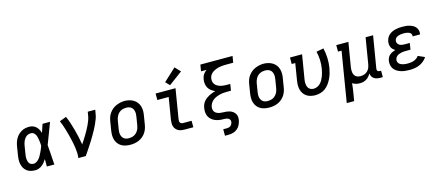

<svg xmlns="http://www.w3.org/2000/svg" viewBox="-61 -1491 5521 2403"><g transform="rotate(-15 2700.0 -290.0)"><path d="M222 8Q192 8 164 1.5Q136 -5 113.5 -22Q91 -39 77 -63Q63 -87 57 -114.5Q51 -142 52 -172Q53 -202 58 -231L76 -341Q80 -366 88 -391Q96 -416 109.5 -439.5Q123 -463 143 -482.5Q163 -502 186.5 -515Q210 -528 235.5 -533Q261 -538 287 -538Q312 -538 335 -529Q358 -520 375 -503.5Q392 -487 403 -466Q414 -445 421 -422Q430 -449 439 -476Q448 -503 457 -530H554Q528 -462 502.5 -393Q477 -324 450 -256Q456 -192 459.5 -128Q463 -64 468 0H371Q371 -24 371 -48Q371 -72 371 -96Q358 -76 342.5 -57Q327 -38 308 -23Q289 -8 266.5 0Q244 8 222 8ZM222 -76Q242 -76 261 -88.5Q280 -101 293.5 -117.5Q307 -134 317.5 -153Q328 -172 337.5 -191.5Q347 -211 355 -230.5Q363 -250 370 -270Q369 -289 367.5 -307.5Q366 -326 363 -344.5Q360 -363 356 -381Q352 -399 343.5 -415Q335 -431 320.5 -442.5Q306 -454 287 -454Q272 -454 256.5 -450Q241 -446 228 -436.5Q215 -427 205 -414Q195 -401 188 -386.5Q181 -372 177 -357Q173 -342 170 -327L152 -217Q150 -202 148.5 -186Q147 -170 148.5 -154.5Q150 -139 154.5 -124.5Q159 -110 168 -98.5Q177 -87 191.5 -81.5Q206 -76 222 -76Z M779 0Q784 -33 782.5 -66.5Q781 -100 776.5 -132.5Q772 -165 765.5 -197Q759 -229 751.5 -260.5Q744 -292 735.5 -323Q727 -354 718 -385Q709 -416 698.5 -446Q688 -476 675 -505L763 -538Q783 -492 798.5 -445Q814 -398 827 -349.5Q840 -301 851 -252Q862 -203 870 -153Q887 -178 903.5 -204Q920 -230 936 -256.5Q952 -283 967 -310Q982 -337 995 -364.5Q1008 -392 1018.5 -420Q1029 -448 1034 -477L1043 -530H1140L1131 -477Q1126 -445 1114 -413.5Q1102 -382 1088 -351Q1074 -320 1057.5 -290Q1041 -260 1024 -230.5Q1007 -201 989 -172Q971 -143 952 -114Q933 -85 914 -56.5Q895 -28 875 0Z M1454 8Q1423 8 1393 2Q1363 -4 1337.5 -19Q1312 -34 1294.5 -57.5Q1277 -81 1268.5 -109.5Q1260 -138 1260.5 -169Q1261 -200 1266 -231L1284 -341Q1288 -368 1297.5 -395Q1307 -422 1324 -445.5Q1341 -469 1364 -488Q1387 -507 1413.5 -518Q1440 -529 1467 -535Q1494 -541 1522 -541Q1553 -541 1582.5 -533.5Q1612 -526 1637 -511Q1662 -496 1680 -472.5Q1698 -449 1706.5 -420.5Q1715 -392 1715 -361Q1715 -330 1709 -299L1691 -189Q1687 -162 1677.5 -135.5Q1668 -109 1651.5 -85Q1635 -61 1612 -42.5Q1589 -24 1562.5 -12.5Q1536 -1 1508.5 3.5Q1481 8 1454 8ZM1455 -76Q1472 -76 1489 -79Q1506 -82 1522 -90Q1538 -98 1551 -110.5Q1564 -123 1573.5 -138Q1583 -153 1588.5 -169.5Q1594 -186 1597 -203L1615 -313Q1618 -330 1618.5 -347.5Q1619 -365 1615.5 -381.5Q1612 -398 1604 -412.5Q1596 -427 1582.5 -436.5Q1569 -446 1552 -450Q1535 -454 1518 -454Q1501 -454 1484.5 -450.5Q1468 -447 1452 -439Q1436 -431 1423 -418.5Q1410 -406 1401 -391Q1392 -376 1386.5 -360Q1381 -344 1378 -327L1360 -217Q1357 -200 1356.5 -182.5Q1356 -165 1359.5 -149Q1363 -133 1371 -118.5Q1379 -104 1392 -94Q1405 -84 1421.5 -80Q1438 -76 1455 -76Q1455 -76 1455 -76Q1455 -76 1455 -76Z M2157 0Q2135 0 2114 -3.5Q2093 -7 2075.5 -16.5Q2058 -26 2044.5 -42Q2031 -58 2025 -77.5Q2019 -97 2019 -118.5Q2019 -140 2022 -162L2069 -446H1922V-530H2180L2117 -148Q2115 -136 2115 -124.5Q2115 -113 2120 -103.5Q2125 -94 2135.5 -89Q2146 -84 2157 -84H2269V0ZM2124 -584 2074 -636 2235 -785 2301 -715Z M2624 205V121H2673Q2685 121 2698 117.5Q2711 114 2721 105.5Q2731 97 2737 85Q2743 73 2745 61Q2748 46 2742 33Q2736 20 2724.5 13Q2713 6 2698.5 3Q2684 0 2669.5 0Q2655 0 2640.5 -0.5Q2626 -1 2611.5 -3Q2597 -5 2583 -8.5Q2569 -12 2556.5 -17Q2544 -22 2532 -29Q2520 -36 2509.5 -44.5Q2499 -53 2490.5 -63.5Q2482 -74 2475.5 -86Q2469 -98 2465 -111.5Q2461 -125 2460 -139.5Q2459 -154 2459.5 -168.5Q2460 -183 2463 -198Q2466 -219 2474 -239.5Q2482 -260 2496.5 -278Q2511 -296 2529.5 -310Q2548 -324 2568 -334.5Q2588 -345 2609 -353Q2630 -361 2651 -366Q2625 -377 2602.5 -394Q2580 -411 2566 -434.5Q2552 -458 2548 -487.5Q2544 -517 2549 -546Q2552 -561 2556.5 -576Q2561 -591 2569.5 -604.5Q2578 -618 2589.5 -629.5Q2601 -641 2614 -651H2543L2557 -735H2974L2960 -651H2866Q2850 -651 2833.5 -650Q2817 -649 2800 -647Q2783 -645 2766.5 -641Q2750 -637 2734 -630.5Q2718 -624 2702.5 -615Q2687 -606 2674.5 -593.5Q2662 -581 2654 -565.5Q2646 -550 2644 -533Q2640 -512 2644.5 -491Q2649 -470 2661.5 -454.5Q2674 -439 2692 -429Q2710 -419 2730 -413.5Q2750 -408 2771.5 -406Q2793 -404 2815 -404H2856L2842 -320H2801Q2777 -320 2752.5 -318.5Q2728 -317 2703.5 -311.5Q2679 -306 2655 -296.5Q2631 -287 2610 -271.5Q2589 -256 2575 -233.5Q2561 -211 2557 -186Q2554 -167 2558 -148.5Q2562 -130 2574 -117Q2586 -104 2603 -97Q2620 -90 2638.5 -87Q2657 -84 2676.5 -84Q2696 -84 2715 -82Q2734 -80 2752 -75.5Q2770 -71 2786 -62.5Q2802 -54 2814.5 -41.5Q2827 -29 2835 -13Q2843 3 2844 22.5Q2845 42 2842 61Q2837 90 2823.5 118.5Q2810 147 2786 167.5Q2762 188 2732 196.5Q2702 205 2673 205Z M3254 8Q3223 8 3193 2Q3163 -4 3137.5 -19Q3112 -34 3094.5 -57.5Q3077 -81 3068.5 -109.5Q3060 -138 3060.5 -169Q3061 -200 3066 -231L3084 -341Q3088 -368 3097.5 -395Q3107 -422 3124 -445.5Q3141 -469 3164 -488Q3187 -507 3213.5 -518Q3240 -529 3267 -535Q3294 -541 3322 -541Q3353 -541 3382.5 -533.5Q3412 -526 3437 -511Q3462 -496 3480 -472.5Q3498 -449 3506.5 -420.5Q3515 -392 3515 -361Q3515 -330 3509 -299L3491 -189Q3487 -162 3477.5 -135.5Q3468 -109 3451.5 -85Q3435 -61 3412 -42.5Q3389 -24 3362.5 -12.5Q3336 -1 3308.5 3.5Q3281 8 3254 8ZM3255 -76Q3272 -76 3289 -79Q3306 -82 3322 -90Q3338 -98 3351 -110.5Q3364 -123 3373.5 -138Q3383 -153 3388.5 -169.5Q3394 -186 3397 -203L3415 -313Q3418 -330 3418.5 -347.5Q3419 -365 3415.5 -381.5Q3412 -398 3404 -412.5Q3396 -427 3382.5 -436.5Q3369 -446 3352 -450Q3335 -454 3318 -454Q3301 -454 3284.5 -450.5Q3268 -447 3252 -439Q3236 -431 3223 -418.5Q3210 -406 3201 -391Q3192 -376 3186.5 -360Q3181 -344 3178 -327L3160 -217Q3157 -200 3156.5 -182.5Q3156 -165 3159.5 -149Q3163 -133 3171 -118.5Q3179 -104 3192 -94Q3205 -84 3221.5 -80Q3238 -76 3255 -76Q3255 -76 3255 -76Q3255 -76 3255 -76Z M3849 8Q3819 8 3790 1Q3761 -6 3737.5 -21.5Q3714 -37 3698 -61Q3682 -85 3675 -112.5Q3668 -140 3668.5 -170.5Q3669 -201 3674 -231L3709 -446H3663V-530H3820L3768 -217Q3765 -201 3764.5 -184.5Q3764 -168 3766.5 -152Q3769 -136 3775 -121.5Q3781 -107 3792.5 -96.5Q3804 -86 3819 -81Q3834 -76 3851 -76Q3874 -76 3896.5 -86Q3919 -96 3936.5 -114Q3954 -132 3966 -153.5Q3978 -175 3986.5 -197.5Q3995 -220 4001 -243Q4007 -266 4011 -289Q4021 -347 4018.5 -403Q4016 -459 4003 -514L4097 -532Q4111 -470 4114 -406Q4117 -342 4106 -276Q4100 -242 4090.5 -209.5Q4081 -177 4066 -145Q4051 -113 4029.5 -83.5Q4008 -54 3979.5 -32.5Q3951 -11 3916.5 -1.5Q3882 8 3849 8Z M4202 205 4309 -446H4263V-530H4420L4368 -217Q4365 -200 4364.5 -183Q4364 -166 4366.5 -150Q4369 -134 4376 -119.5Q4383 -105 4395 -95Q4407 -85 4423 -80.5Q4439 -76 4456 -76Q4472 -76 4487.5 -79Q4503 -82 4517.5 -89Q4532 -96 4544.5 -107.5Q4557 -119 4565.5 -132.5Q4574 -146 4579 -161.5Q4584 -177 4587 -192L4643 -530H4740L4671 -116Q4670 -108 4671 -100Q4672 -92 4676.5 -86.5Q4681 -81 4688.5 -78.5Q4696 -76 4704 -76H4722V8H4690Q4669 8 4647.5 3.5Q4626 -1 4609.5 -12Q4593 -23 4583 -41.5Q4573 -60 4572 -81Q4561 -61 4545.5 -43.5Q4530 -26 4510.5 -14Q4491 -2 4469 3Q4447 8 4426 8Q4400 8 4375.5 1.5Q4351 -5 4331 -19Q4328 12 4324 42Q4320 72 4315 102L4298 205Z M5070 8Q5041 8 5013 5Q4985 2 4958.5 -6.5Q4932 -15 4909 -29Q4886 -43 4870 -65Q4854 -87 4848.5 -115Q4843 -143 4848 -171Q4851 -191 4860.5 -210Q4870 -229 4886 -242.5Q4902 -256 4921.5 -265Q4941 -274 4961 -280Q4945 -289 4931.5 -302Q4918 -315 4910.5 -331.5Q4903 -348 4901.5 -368Q4900 -388 4903 -407Q4907 -429 4917.5 -450Q4928 -471 4946 -487Q4964 -503 4985.5 -513Q5007 -523 5029 -528.5Q5051 -534 5073 -536Q5095 -538 5117 -538Q5141 -538 5165 -536Q5189 -534 5211 -527.5Q5233 -521 5253.5 -510.5Q5274 -500 5288.5 -483Q5303 -466 5309.5 -443Q5316 -420 5312 -397Q5312 -395 5311.5 -393Q5311 -391 5310 -388H5215Q5215 -389 5215 -390Q5215 -391 5215 -392Q5217 -403 5213 -413.5Q5209 -424 5201 -431.5Q5193 -439 5183 -443Q5173 -447 5162 -449.5Q5151 -452 5140 -453Q5129 -454 5117 -454Q5105 -454 5093.5 -453Q5082 -452 5070 -450Q5058 -448 5046 -444Q5034 -440 5023.5 -433Q5013 -426 5006 -415Q4999 -404 4997 -392Q4994 -374 5002 -357.5Q5010 -341 5025.5 -332Q5041 -323 5059.5 -320.5Q5078 -318 5096 -318H5159L5145 -234H5082Q5068 -234 5054.5 -233Q5041 -232 5027 -229Q5013 -226 4999 -221Q4985 -216 4973 -207.5Q4961 -199 4953 -186.5Q4945 -174 4943 -160Q4940 -145 4944.5 -131Q4949 -117 4959 -107Q4969 -97 4982.5 -91Q4996 -85 5010.5 -81.5Q5025 -78 5040 -77Q5055 -76 5070 -76Q5089 -76 5108.5 -78.5Q5128 -81 5147 -87.5Q5166 -94 5183.5 -106Q5201 -118 5212 -136L5298 -98Q5280 -69 5253 -47.5Q5226 -26 5195.5 -13.5Q5165 -1 5133 3.5Q5101 8 5070 8Z"/></g></svg>

Font: Iosevka Curly Slab MdEx
Style: Italic
Weight: 500
Width: 7
Italic angle: -9°
Monospace: yes
Designer: Belleve Invis
Foundry: Belleve Invis
Version: Version 11.0.0; ttfautohint (v1.8.3)